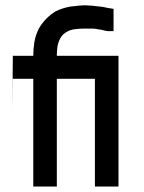

<svg xmlns="http://www.w3.org/2000/svg" viewBox="-20 -723 544 724"><path d="M194.3 -512.7H426.8V-19.5H409.2H406.2H403.3H393.6H384.8H377.9H371.1H363.3H355.5H337.9V-425.8H316.4H275.4H244.1H212.9H194.3Q194.3 -425.8 194.3 -356.4V-19.5H175.8H172.9H169.9H160.2H152.3H144.5H138.7H130.9H123H105.5V-425.8H95.7H84H72.3H59.6H46.9H28.3V-443.4Q24.4 -154.3 28.3 -449.2Q24.4 -154.3 28.3 -467.8Q24.4 -164.1 28.3 -479.5Q24.4 -164.1 28.3 -495.1V-512.7H46.9H49.8H53.7H71.3H88.9H100.6H105.5Q105.5 -537.1 109.4 -563Q113.3 -588.9 127 -616.2Q150.4 -656.2 190.4 -680.7Q213.9 -692.4 245.1 -698.2Q286.1 -703.1 299.8 -703.1Q318.4 -703.1 365.2 -697.3Q373 -696.3 379.9 -694.3Q386.7 -693.4 408.2 -689.5V-673.8V-671.9V-669.9V-660.2V-651.4V-645.5V-638.7V-630.9V-624V-605.5H388.7Q383.8 -605.5 376 -607.4Q368.2 -609.4 359.4 -611.3Q349.6 -612.3 340.8 -614.3Q334 -614.3 328.1 -615.2Q322.3 -615.2 315.4 -615.2H307.6H298.8Q281.2 -615.2 265.6 -613.3Q239.3 -611.3 218.8 -593.8Q211.9 -586.9 207 -578.1Q198.2 -560.5 196.3 -544.4Q194.3 -528.3 194.3 -512.7Z"/></svg>

Font: LeFont
Style: Default
Weight: 400
Designer: Leryon MEDIA
Version: Version 1.0